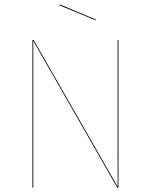

<svg xmlns="http://www.w3.org/2000/svg" viewBox="-20 -864 695 884"><path d="M255.2 -843.9 253.1 -839.8 420.4 -770.3 422 -773.6ZM525.4 -680.1H521.4V-142.9C521.4 -98.2 521.6 -45.3 521.7 -4.4L134.8 -680.1H129.3V0H133.3V-565.2C133.3 -617.4 133.2 -651.6 133 -675.8L519.9 0H525.4Z"/></svg>

Font: Fira Sans Four
Style: Regular
Weight: 100
Designer: Carrois Corporate & Edenspiekermann AG
Foundry: Carrois Corporate GbR & Edenspiekermann AG
Version: Version 4.203;PS 004.203;hotconv 1.0.88;makeotf.lib2.5.64775